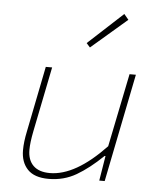

<svg xmlns="http://www.w3.org/2000/svg" viewBox="-53 -786 707 845"><g transform="rotate(5 300.0 -364.0)"><path d="M193 12Q130 12 100 -19.5Q70 -51 70 -104Q70 -141 80 -188L138 -478H166L108 -190Q98 -140 98 -108Q98 -63 123 -38.5Q148 -14 196 -14Q309 -14 442 -154L508 -478H536L440 0H416L434 -110H430Q370 -52 315 -20Q260 12 193 12ZM324 -580 308 -598 462 -740 482 -716Z"/></g></svg>

Font: TypoPRO Source Code Pro
Style: Italic
Weight: 200
Italic angle: -11°
Monospace: yes
Designer: Paul D. Hunt, Teo Tuominen
Foundry: Adobe Systems Incorporated
Version: Version 1.030;PS 1.0;hotconv 1.0.84;makeotf.lib2.5.63406